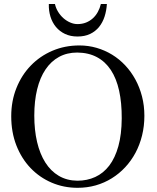

<svg xmlns="http://www.w3.org/2000/svg" viewBox="-20 -899 763 935"><path d="M683.1 -335Q683.1 -285.2 671.9 -239.5Q660.6 -193.8 639.9 -155Q619.1 -116.2 589.8 -84.7Q560.5 -53.2 524.4 -30.8Q488.3 -8.3 446.3 3.7Q404.3 15.6 357.9 15.6Q290.5 15.6 231.7 -9.5Q172.9 -34.7 128.9 -80.6Q85 -126.5 59.8 -190.7Q34.7 -254.9 34.7 -333Q34.7 -407.2 60.1 -470.5Q85.4 -533.7 130.1 -579.8Q174.8 -626 235.4 -651.9Q295.9 -677.7 366.7 -677.7Q410.2 -677.7 450.4 -666Q490.7 -654.3 525.9 -632.8Q561 -611.3 589.8 -580.6Q618.7 -549.8 639.4 -511.7Q660.2 -473.6 671.6 -429.2Q683.1 -384.8 683.1 -335ZM572.8 -322.3Q573.2 -397.9 560.1 -457.5Q546.9 -517.1 519.8 -558.1Q492.7 -599.1 451.9 -620.8Q411.1 -642.6 356 -643.1Q306.2 -643.1 267.3 -621.8Q228.5 -600.6 201.7 -560.8Q174.8 -521 160.9 -464.1Q147 -407.2 147 -335.9Q147 -265.6 160.6 -207.5Q174.3 -149.4 200.7 -107.7Q227.1 -65.9 266.4 -42.7Q305.7 -19.5 356.9 -19Q404.3 -19 443.8 -37.1Q483.4 -55.2 512 -92.5Q540.5 -129.9 556.4 -187Q572.3 -244.1 572.8 -322.3ZM500.5 -879.4Q498.5 -847.2 489.3 -818.4Q480 -789.6 462.4 -767.8Q444.8 -746.1 418.7 -733.6Q392.6 -721.2 357.4 -721.2Q323.2 -721.2 296.9 -733.6Q270.5 -746.1 252.4 -767.8Q234.4 -789.6 225.6 -818.4Q216.8 -847.2 217.8 -879.4H247.6Q252 -859.4 262.9 -841.6Q273.9 -823.7 288.8 -810.5Q303.7 -797.4 321.5 -789.6Q339.4 -781.7 357.4 -781.7Q380.4 -781.7 399.2 -789.3Q418 -796.9 432.4 -810.1Q446.8 -823.2 456.5 -841.1Q466.3 -858.9 471.2 -879.4Z"/></svg>

Font: Doulos SIL APac
Style: Regular
Weight: 400
Designer: Walt Agee, Victor Gaultney, Peter Martin, Debbi Hosken, Becca Hirsbrunner
Foundry: SIL International
Version: Version 5.000